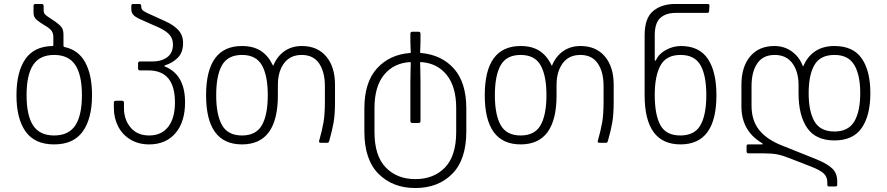

<svg xmlns="http://www.w3.org/2000/svg" viewBox="-20 -720 4470 968"><path d="M63 -240Q63 -356 107 -421Q151 -486 244 -488Q249 -488 249 -493V-530Q249 -550 242 -561.5Q235 -573 218 -584L182 -607Q164 -619 156.5 -629.5Q149 -640 149 -658V-690Q149 -700 159 -700H190Q200 -700 200 -690V-668Q200 -657 204.5 -650.5Q209 -644 224 -634L260 -610Q280 -596 290 -583Q300 -570 300 -545V-489Q300 -484 305 -483Q376 -468 410 -405Q444 -342 444 -240Q444 -123 397.5 -57.5Q351 8 253 8Q155 8 109 -57Q63 -122 63 -240ZM253 -37Q326 -37 359.5 -87.5Q393 -138 393 -240Q393 -342 359.5 -392.5Q326 -443 253 -443Q180 -443 147 -392.5Q114 -342 114 -240Q114 -138 147 -87.5Q180 -37 253 -37Z M554 -176V-202Q554 -212 564 -212H595Q605 -212 605 -202V-175Q605 -117 638.5 -77Q672 -37 732 -37Q794 -37 828 -80.5Q862 -124 862 -204Q862 -365 728 -365H686Q676 -365 676 -375V-400Q676 -410 686 -410H747Q794 -410 823 -431.5Q852 -453 852 -496Q852 -526 833.5 -546Q815 -566 779 -582L689 -622Q662 -634 652 -645.5Q642 -657 642 -674V-690Q642 -700 652 -700H682Q692 -700 692 -690V-687Q692 -677 698 -670Q704 -663 721 -655L811 -614Q856 -594 879.5 -568Q903 -542 903 -503Q903 -455 876 -428.5Q849 -402 813 -391Q810 -390 809 -388Q808 -386 811 -385Q913 -344 913 -204Q913 -105 864.5 -48.5Q816 8 732 8Q678 8 637.5 -16.5Q597 -41 575.5 -83Q554 -125 554 -176Z M1019 -240Q1019 -488 1200 -488Q1256 -488 1293.5 -464.5Q1331 -441 1354 -394Q1356 -389 1357 -389Q1358 -389 1360 -394Q1379 -438 1415.5 -463Q1452 -488 1502 -488Q1580 -488 1624.5 -435.5Q1669 -383 1669 -293V-209Q1669 -143 1662 -103Q1655 -63 1640 -10Q1638 -4 1636 -2Q1634 0 1629 0H1598Q1586 0 1589 -10Q1604 -63 1611 -103Q1618 -143 1618 -209V-286Q1618 -357 1589 -400Q1560 -443 1501 -443Q1443 -443 1412 -401Q1381 -359 1381 -292V-240Q1381 8 1200 8Q1019 8 1019 -240ZM1200 -37Q1271 -37 1300.5 -89Q1330 -141 1330 -240Q1330 -339 1300.5 -391Q1271 -443 1200 -443Q1129 -443 1099.5 -391.5Q1070 -340 1070 -240Q1070 -141 1099.5 -89Q1129 -37 1200 -37Z M1817 -57V-173Q1817 -305 1880.5 -375Q1944 -445 2048 -453Q2051 -453 2051 -456Q2051 -465 2050 -478Q2049 -491 2049 -511V-550Q2049 -560 2059 -560H2090Q2100 -560 2100 -550V-511Q2100 -491 2099 -478Q2098 -465 2098 -456Q2098 -453 2101 -453Q2206 -444 2268.5 -374Q2331 -304 2331 -173V-57Q2331 85 2260 156.5Q2189 228 2074 228Q1960 228 1888.5 156.5Q1817 85 1817 -57ZM2074 183Q2167 183 2223.5 124.5Q2280 66 2280 -55V-175Q2280 -283 2232 -342.5Q2184 -402 2102 -407Q2098 -407 2098 -404Q2098 -383 2099 -371L2100 -305V-110Q2100 -100 2090 -100H2059Q2049 -100 2049 -110V-305L2050 -371Q2051 -383 2051 -404Q2051 -407 2047 -407Q1965 -402 1916.5 -343Q1868 -284 1868 -175V-55Q1868 66 1925 124.5Q1982 183 2074 183Z M2424 -240Q2424 -488 2605 -488Q2661 -488 2698.5 -464.5Q2736 -441 2759 -394Q2761 -389 2762 -389Q2763 -389 2765 -394Q2784 -438 2820.5 -463Q2857 -488 2907 -488Q2985 -488 3029.5 -435.5Q3074 -383 3074 -293V-209Q3074 -143 3067 -103Q3060 -63 3045 -10Q3043 -4 3041 -2Q3039 0 3034 0H3003Q2991 0 2994 -10Q3009 -63 3016 -103Q3023 -143 3023 -209V-286Q3023 -357 2994 -400Q2965 -443 2906 -443Q2848 -443 2817 -401Q2786 -359 2786 -292V-240Q2786 8 2605 8Q2424 8 2424 -240ZM2605 -37Q2676 -37 2705.5 -89Q2735 -141 2735 -240Q2735 -339 2705.5 -391Q2676 -443 2605 -443Q2534 -443 2504.5 -391.5Q2475 -340 2475 -240Q2475 -141 2504.5 -89Q2534 -37 2605 -37Z M3384 -700H3547Q3557 -700 3557 -692L3555 -663Q3554 -655 3546 -655H3387Q3337 -655 3309 -629.5Q3281 -604 3281 -542V-423Q3281 -407 3287 -417Q3302 -449 3338 -468.5Q3374 -488 3413 -488Q3505 -488 3548.5 -423.5Q3592 -359 3592 -240Q3592 8 3411 8Q3230 8 3230 -240V-542Q3230 -629 3273 -664.5Q3316 -700 3384 -700ZM3410 -37Q3482 -37 3511.5 -89Q3541 -141 3541 -240Q3541 -340 3511.5 -391.5Q3482 -443 3411 -443Q3339 -443 3310 -390Q3281 -337 3281 -241Q3281 -141 3309.5 -89Q3338 -37 3410 -37Z M4151 211V199Q4151 172 4133.5 155Q4116 138 4067 119L3959 77Q3927 64 3899.5 58.5Q3872 53 3827 53H3753Q3744 53 3744 43V17Q3744 12 3746 10Q3748 8 3753 8H3818Q3826 8 3826 6Q3826 4 3818 -1Q3718 -62 3718 -184V-293Q3718 -383 3762 -435.5Q3806 -488 3884 -488Q3934 -488 3971.5 -461Q4009 -434 4026 -391Q4029 -381 4032 -391Q4077 -488 4187 -488Q4281 -488 4324.5 -425.5Q4368 -363 4368 -250Q4368 -138 4324.5 -75Q4281 -12 4187 -12Q4093 -12 4049.5 -75Q4006 -138 4006 -250V-292Q4006 -359 3975 -401Q3944 -443 3886 -443Q3827 -443 3798 -400.5Q3769 -358 3769 -286V-187Q3769 -112 3808 -64Q3847 -16 3921 13L4096 83Q4152 106 4176.5 130Q4201 154 4201 194V211Q4201 216 4199 218Q4197 220 4192 220H4160Q4155 220 4153 218Q4151 216 4151 211ZM4187 -57Q4257 -57 4287 -107.5Q4317 -158 4317 -250Q4317 -342 4287 -392.5Q4257 -443 4187 -443Q4116 -443 4086.5 -393Q4057 -343 4057 -250Q4057 -158 4086.5 -107.5Q4116 -57 4187 -57Z"/></svg>

Font: Barlow GEO Light
Style: Regular
Weight: 300
Designer: Jeremy Tribby
Foundry: Tribby Type
Version: Version 1.408